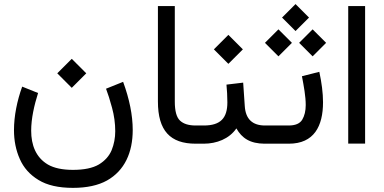

<svg xmlns="http://www.w3.org/2000/svg" viewBox="-20 -702 1878 938"><path d="M259.8 -343.8 330.6 -272.9 401.4 -343.8 330.6 -414.6ZM336.4 127.9C284.7 127.9 244.1 119.1 214.4 102.1C155.3 67.4 132.3 6.8 132.3 -63.5C132.3 -122.6 147 -187.5 166 -247.6L88.4 -278.8C63.5 -210 48.3 -135.3 48.3 -66.4C48.3 -15.1 57.6 31.7 76.7 74.7C95.2 117.2 125.5 151.4 168 177.2C210 203.1 266.1 215.8 336.4 215.8C404.3 215.8 460 203.6 502.9 179.7C588.9 131.3 628.4 43 628.4 -66.9C628.4 -138.7 612.3 -218.3 581.5 -302.2L498 -268.6C507.3 -244.6 517.1 -213.4 527.3 -175.8C537.6 -138.2 543 -99.6 543 -61C543 -28.3 537.1 2.9 525.4 31.7C513.2 60.5 492.7 83.5 462.9 101.6C433.1 119.1 390.6 127.9 336.4 127.9Z M751.5 -206.1C751.5 -63.5 811.5 0 936 0H948.2V-88.9H936C901.9 -88.9 876.5 -96.7 859.4 -112.8C842.3 -128.9 834 -159.7 834 -205.6V-672.4H751.5Z M1086.4 -288.6C1088.9 -260.7 1090.8 -233.4 1090.8 -202.1C1090.8 -125.5 1058.1 -88.9 975.6 -88.9H928.7V0H975.6C1038.1 0 1099.6 -23.4 1134.8 -74.7C1161.6 -27.3 1201.7 0 1273.9 0H1285.2V-88.9H1274.9C1212.9 -88.9 1179.7 -120.6 1175.8 -184.1L1168 -298.3ZM1024.9 -460.9 1095.7 -390.1 1166.5 -460.9 1095.7 -531.7Z M1357.9 -616.2 1423.8 -550.3 1489.7 -616.2 1423.8 -682.1ZM1441.4 -492.7 1507.3 -426.8 1573.2 -492.7 1507.3 -558.6ZM1274.4 -492.7 1340.3 -426.8 1406.2 -492.7 1340.3 -558.6ZM1265.6 0H1391.1C1514.2 0 1558.1 -85.4 1558.1 -202.6C1558.1 -248 1551.3 -298.8 1540 -351.1L1455.1 -329.6C1464.4 -280.8 1473.6 -231.4 1473.6 -189C1473.6 -160.2 1467.8 -136.2 1456.5 -117.2C1444.8 -98.1 1422.9 -88.9 1390.1 -88.9H1265.6Z M1681.2 -672.4V-0.5H1763.7V-672.4Z"/></svg>

Font: Vazirmatn
Style: Regular
Weight: 400
Designer: Saber Rastikerdar
Foundry: Saber Rastikerdar
Version: Version 33.003